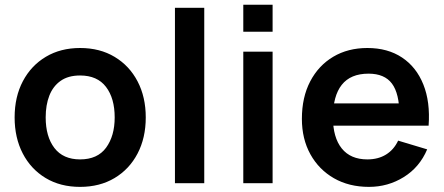

<svg xmlns="http://www.w3.org/2000/svg" viewBox="-20 -752 1821 788"><path d="M308.7 15Q227.4 15 167 -21.5Q106.6 -58 73.3 -122.3Q40 -186.6 40 -270.2Q40 -354.8 74 -419Q108 -483.2 168.5 -519.1Q228.9 -555 308.7 -555Q390 -555 450.6 -518.5Q511.2 -482.1 544.7 -417.9Q578.2 -353.7 578.2 -270.2Q578.2 -185.9 544.5 -121.7Q510.8 -57.4 450.1 -21.2Q389.4 15 308.7 15ZM308.7 -97.8Q380.2 -97.8 415.5 -146Q450.7 -194.2 450.7 -270.2Q450.7 -348.6 415 -395.4Q379.3 -442.2 308.7 -442.2Q260.2 -442.2 229 -420.3Q197.8 -398.5 182.6 -359.8Q167.5 -321.2 167.5 -270.2Q167.5 -191.4 203.3 -144.6Q239.2 -97.8 308.7 -97.8Z M818.3 0H698V-720H818.3Z M1098.8 -621.8H978.5V-732.5H1098.8ZM1098.8 0H978.5V-540H1098.8Z M1494.3 15Q1412.4 15 1350.5 -20.5Q1288.6 -56.1 1253.8 -119Q1219 -182 1219 -264.2Q1219 -352.7 1253.1 -417.9Q1287.2 -483.2 1347.7 -519.1Q1408.2 -555 1487.7 -555Q1571.4 -555 1630.2 -515.8Q1688.9 -476.7 1717.5 -405.2Q1746.2 -333.7 1739.1 -236.3H1619.5V-280.3Q1619 -368.5 1588.5 -409.1Q1558 -449.7 1492.7 -449.7Q1418.8 -449.7 1382.6 -403.8Q1346.5 -358 1346.5 -270Q1346.5 -187.8 1382.6 -142.8Q1418.8 -97.8 1487.7 -97.8Q1532.2 -97.8 1564.3 -117.7Q1596.5 -137.5 1614 -174.8L1733.2 -139Q1702.2 -65.8 1637.4 -25.4Q1572.5 15 1494.3 15ZM1680.2 -236.3H1308.5V-327.5H1680.2Z"/></svg>

Font: Manrope Variable Light
Style: Regular
Weight: 200
Designer: Mikhail Sharanda
Foundry: Mikhail Sharanda
Version: Version 4.505